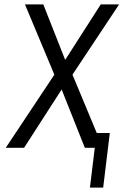

<svg xmlns="http://www.w3.org/2000/svg" viewBox="-20 -669 559 869"><path d="M447 180 477 -67H418L308 -331L519 -649H436L275 -398L176 -649H93L226 -331L6 0H89L259 -264L364 0H409L387 180Z"/></svg>

Font: Gamestation Condensed
Style: Italic
Weight: 400
Width: 3
Designer: Jonas Hecksher
Foundry: Jonas Hecksher, Playtypeª, e-types AS
Version: Version 1.003